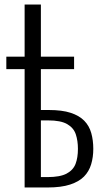

<svg xmlns="http://www.w3.org/2000/svg" viewBox="-20 -830 460 850"><path d="M89 0V-810H161V-343Q162 -343 170 -343Q178 -343 186.5 -343Q195 -343 196 -343Q255 -343 293 -330.5Q331 -318 353 -295.5Q375 -273 384 -241Q393 -209 393 -171Q393 -134 383.5 -102.5Q374 -71 352 -48.5Q330 -26 290.5 -13Q251 0 190 0ZM161 -46H190Q246 -46 275 -61.5Q304 -77 314.5 -104.5Q325 -132 325 -171Q325 -207 315.5 -235.5Q306 -264 277.5 -280.5Q249 -297 193 -297Q192 -297 181 -297Q170 -297 161 -297ZM8 -524V-579H308V-524Z"/></svg>

Font: Oswald Light
Style: Regular
Weight: 300
Designer: Vernon Adams
Foundry: Vernon Adams
Version: Version 4.103;gftools[0.9.33.dev8+g029e19f]